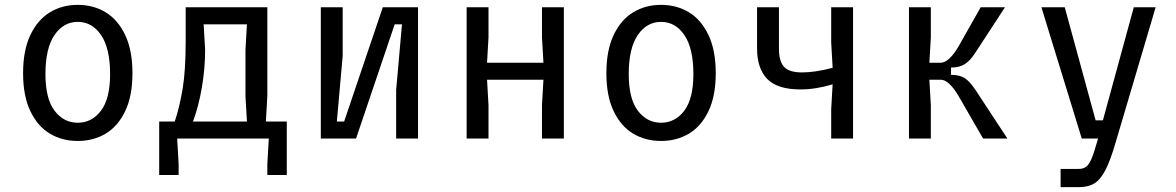

<svg xmlns="http://www.w3.org/2000/svg" viewBox="-20 -570 4840 790"><path d="M300 -480Q241 -480 204 -425.5Q167 -371 167 -265Q167 -164 204.5 -114.5Q242 -65 300 -65Q358 -65 395.5 -114.5Q433 -164 433 -265Q433 -371 396 -425.5Q359 -480 300 -480ZM300 -550Q364 -550 414.5 -519.5Q465 -489 495 -426Q525 -363 525 -269Q525 -175 495 -112.5Q465 -50 414.5 -20Q364 10 300 10Q236 10 185.5 -20Q135 -50 105 -112.5Q75 -175 75 -269Q75 -363 105 -426Q135 -489 185.5 -519.5Q236 -550 300 -550Z M1080 105 1086 0H709L715 105V150H635V-70H699Q719 -130 731.5 -205Q744 -280 744 -400V-540H1080V-175L1074 -70H1160V150H1080ZM996 -70 990 -175V-365L996 -470H818L824 -365Q824 -288 810.5 -209.5Q797 -131 774 -70Z M1396 -70H1366L1390 -340V-540H1300V0H1445L1604 -470H1634L1610 -200V0H1700V-540H1555Z M1900 -540H1990V-417L1984 -312H2216L2210 -417V-540H2300V0H2210V-137L2216 -242H1984L1990 -137V0H1900Z M2700 -480Q2641 -480 2604 -425.5Q2567 -371 2567 -265Q2567 -164 2604.5 -114.5Q2642 -65 2700 -65Q2758 -65 2795.5 -114.5Q2833 -164 2833 -265Q2833 -371 2796 -425.5Q2759 -480 2700 -480ZM2700 -550Q2764 -550 2814.5 -519.5Q2865 -489 2895 -426Q2925 -363 2925 -269Q2925 -175 2895 -112.5Q2865 -50 2814.5 -20Q2764 10 2700 10Q2636 10 2585.5 -20Q2535 -50 2505 -112.5Q2475 -175 2475 -269Q2475 -363 2505 -426Q2535 -489 2585.5 -519.5Q2636 -550 2700 -550Z M3490 -540H3400V-395L3406 -291Q3334 -272 3280 -272Q3227 -272 3206 -295Q3185 -318 3185 -370V-540H3095V-370Q3095 -289 3136.5 -245.5Q3178 -202 3274 -202Q3336 -202 3406 -223L3416 -226V-294L3406 -291V-290V-225L3400 -120V0H3490Z M3720 -540H3810V-417L3804 -312H3851Q3868 -312 3887 -330Q3906 -348 3924 -379L4015 -540H4115L3993 -353Q3972 -320 3949.5 -306Q3927 -292 3893 -292V-262Q3929 -262 3949.5 -248.5Q3970 -235 3993 -201L4125 0H4025L3924 -175Q3906 -206 3887 -224Q3868 -242 3851 -242H3804L3810 -137V0H3720Z M4344 125H4419Q4437 125 4449 116Q4461 107 4471 83.5Q4481 60 4494 14L4498 0H4431L4265 -540H4361L4488 -75H4518L4645 -540H4735L4571 14Q4549 90 4528.5 129.5Q4508 169 4483 184.5Q4458 200 4419 200H4344Z"/></svg>

Font: Sligoil Micro
Style: Regular
Weight: 400
Designer: Ariel Martín Pérez
Foundry: Igor Stepanchenko
Version: Version 1.001